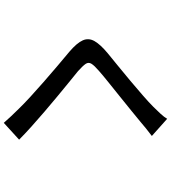

<svg xmlns="http://www.w3.org/2000/svg" viewBox="37 -890 925 1040"><g transform="rotate(90 500.0 -370.5)"><path d="M717 -730Q698 -716 676.5 -698.5Q655 -681 640 -668Q615 -647 579 -618Q543 -589 503.5 -557Q464 -525 427 -495.5Q390 -466 364 -443Q336 -419 326 -403Q316 -387 326.5 -371.5Q337 -356 366 -330Q392 -309 427.5 -280Q463 -251 503.5 -217.5Q544 -184 586 -148Q628 -112 667 -77Q706 -42 737 -11L646 72Q610 31 570 -9Q545 -35 507 -70Q469 -105 425.5 -143Q382 -181 339 -217.5Q296 -254 261 -283Q213 -324 199 -356Q185 -388 203.5 -420Q222 -452 269 -491Q298 -515 337 -546.5Q376 -578 417.5 -613Q459 -648 496.5 -680.5Q534 -713 559 -738Q577 -756 596 -776.5Q615 -797 624 -813Z"/></g></svg>

Font: Noto Sans KR Medium
Style: Regular
Weight: 500
Designer: Ryoko NISHIZUKA  (kana, bopomofo & ideographs); Paul D. Hunt (Latin, Greek & Cyrillic); Sandoll Communications , Soo-you
Foundry: Adobe
Version: Version 2.004-H2;hotconv 1.0.118;makeotfexe 2.5.65603